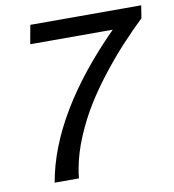

<svg xmlns="http://www.w3.org/2000/svg" viewBox="-78 -755 749 825"><g transform="rotate(-10 296.5 -343.0)"><path d="M94.2 0Q145 -293 454.1 -604H94.2L108.9 -686H592.8L584 -630.9Q534.7 -583.5 490.2 -535.4Q445.8 -487.3 397.9 -426.3Q350.1 -365.2 313.2 -305.7Q276.4 -246.1 247.6 -178.2Q218.8 -110.4 207 -46.9Q202.1 -22.9 200.2 0Z"/></g></svg>

Font: Archivo
Style: Italic
Weight: 400
Italic angle: -10°
Designer: Hector Gatti
Foundry: Omnibus-Type
Version: Version 2.001